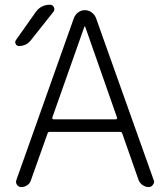

<svg xmlns="http://www.w3.org/2000/svg" viewBox="-20 -796 694 795"><path d="M486.3 -243.2Q484.4 -250 476.6 -250H185.5Q178.7 -250 176.8 -243.2L108.4 -50.8Q104.5 -37.1 93.3 -29.3Q82 -21.5 68.4 -21.5Q56.6 -21.5 50.3 -30.8Q43.9 -40 47.9 -50.8L286.1 -721.7Q292 -736.3 304.2 -745.1Q316.4 -753.9 331.5 -753.9Q346.7 -753.9 358.9 -745.1Q371.1 -736.3 377 -722.7L616.2 -50.8Q618.2 -46.9 618.2 -43Q618.2 -37.1 613.3 -31.2Q607.4 -21.5 595.7 -21.5Q582 -21.5 570.3 -29.8Q558.6 -38.1 553.7 -50.8ZM127.9 -746.1Q149.4 -776.4 187.5 -776.4Q198.2 -776.4 203.1 -766.1Q208 -755.9 201.2 -747.1L107.4 -628.9Q88.9 -605.5 58.6 -605.5Q48.8 -605.5 44.9 -614.3Q43 -618.2 43 -621.1Q43 -626 45.9 -629.9ZM333 -684.6Q333 -686.5 331.1 -686.5Q329.1 -686.5 329.1 -684.6L196.3 -308.6Q196.3 -305.7 197.8 -303.7Q199.2 -301.8 201.2 -301.8H459Q461.9 -301.8 463.4 -303.7Q464.8 -305.7 464.8 -308.6Z"/></svg>

Font: Gen Jyuu Gothic Light
Style: Regular
Weight: 200
Designer: [Source Han Sans]
Ryoko NISHIZUKA  (kana & ideographs); Paul D. Hunt (Latin, Greek & Cyrillic); Wenlong ZHANG  (bopomofo
Version: Version 1.002.20150607